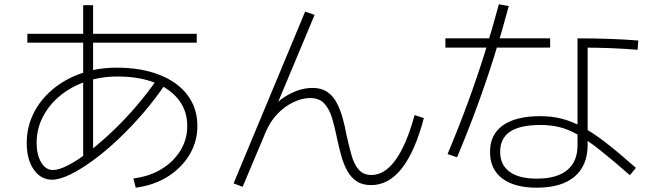

<svg xmlns="http://www.w3.org/2000/svg" viewBox="-20 -830 3040 891"><path d="M366 -94V-475V-806H412V-475V-94ZM107 -632V-673H893V-632ZM599 -2Q673 -11 729 -45Q785 -79 817 -131Q849 -183 849 -245Q849 -315 809.5 -366.5Q770 -418 697.5 -446.5Q625 -475 525 -475Q447 -475 378.5 -451.5Q310 -428 259 -386Q208 -344 179 -288Q150 -232 150 -167Q150 -112 171 -76.5Q192 -41 226 -41Q254 -41 299 -64.5Q344 -88 397.5 -130Q451 -172 507.5 -226Q564 -280 616.5 -342Q669 -404 711 -465L748 -441Q702 -372 646 -307Q590 -242 530.5 -185.5Q471 -129 413 -86.5Q355 -44 305.5 -20Q256 4 221 4Q168 3 136 -44Q104 -91 104 -166Q104 -240 135.5 -303.5Q167 -367 224 -415Q281 -463 357 -489.5Q433 -516 520 -516Q635 -516 719.5 -483Q804 -450 850 -389Q896 -328 896 -245Q896 -173 859.5 -112Q823 -51 758.5 -10.5Q694 30 610 41Z M1106 37 1064 21 1396 -776 1440 -761 1252 -312 1236 -324Q1277 -370 1328.5 -396Q1380 -422 1431 -422Q1471 -422 1498 -404Q1525 -386 1542 -354Q1559 -322 1570 -282.5Q1581 -243 1589 -199Q1600 -150 1611.5 -109Q1623 -68 1644.5 -43Q1666 -18 1704 -18Q1765 -18 1815.5 -87.5Q1866 -157 1904 -296L1947 -282Q1906 -127 1845 -49Q1784 29 1702 29Q1662 29 1635.5 11.5Q1609 -6 1592 -36.5Q1575 -67 1564 -106Q1553 -145 1544 -188Q1534 -238 1521.5 -280.5Q1509 -323 1485.5 -349Q1462 -375 1419 -375Q1382 -375 1342 -356Q1302 -337 1268 -302Q1234 -267 1213 -217Z M2471 41Q2367 41 2310.5 -2Q2254 -45 2254 -125Q2254 -206 2314 -248.5Q2374 -291 2488 -291Q2539 -291 2585.5 -279.5Q2632 -268 2682 -241Q2732 -214 2792 -167.5Q2852 -121 2931 -51L2903 -17Q2821 -89 2762.5 -135Q2704 -181 2659.5 -206Q2615 -231 2574.5 -240.5Q2534 -250 2488 -250Q2393 -250 2347 -219Q2301 -188 2301 -126Q2301 -65 2344.5 -33Q2388 -1 2471 -1Q2564 -1 2612 -40.5Q2660 -80 2660 -155V-652Q2743 -652 2811 -649.5Q2879 -647 2942 -642L2939 -599Q2878 -604 2815.5 -606.5Q2753 -609 2673 -609L2707 -637V-158Q2707 -62 2646.5 -10.5Q2586 41 2471 41ZM2057 -115Q2109 -239 2151 -353.5Q2193 -468 2228.5 -581Q2264 -694 2295 -810L2341 -802Q2310 -685 2274 -570.5Q2238 -456 2195.5 -340Q2153 -224 2101 -100ZM2047 -609V-652H2533V-609Z"/></svg>

Font: M PLUS 1 Code Light
Style: Regular
Weight: 300
Designer: Coji Morishita
Foundry: UNDERFOREST DESIGN
Version: Version 1.002